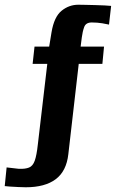

<svg xmlns="http://www.w3.org/2000/svg" viewBox="-102 -649 501 812"><path d="M7 143Q-6 143 -25 142Q-44 141 -60.5 140Q-77 139 -82 138L-74 59L-22 65Q5 66 21 59.5Q37 53 45 30.5Q53 8 58 -38L98 -379H36L44 -452H106L116 -513Q127 -578 158.5 -603.5Q190 -629 229 -629Q239 -629 259 -628.5Q279 -628 300.5 -627.5Q322 -627 341 -626Q360 -625 368 -624L359 -545Q352 -547 330.5 -550.5Q309 -554 286 -554Q261 -554 254 -534.5Q247 -515 244 -491L239 -452H338L331 -379H231L187 3Q179 75 133.5 109Q88 143 7 143Z"/></svg>

Font: Alumni Sans ExtraBold
Style: Regular
Weight: 800
Designer: Robert E. Leuschke
Foundry: Robert E. Leuschke
Version: Version 1.018